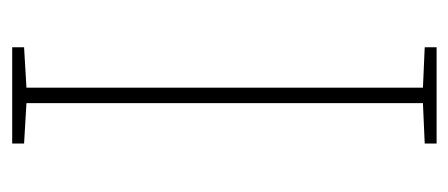

<svg xmlns="http://www.w3.org/2000/svg" viewBox="-236 -518 754 323"><g transform="rotate(-90 141.5 -357.0)"><path d="M223 0H61V-20L129 -23V-690L61 -694V-714H223V-694L155 -690V-23L223 -20Z"/></g></svg>

Font: Noto Sans Thin
Style: Regular
Weight: 100
Designer: Monotype Design Team
Foundry: Monotype Imaging Inc.
Version: Version 2.007